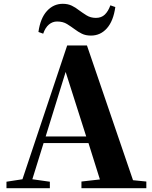

<svg xmlns="http://www.w3.org/2000/svg" viewBox="-20 -989 801 1009"><path d="M14 0V-34L98 -47L333 -750H437L679 -42L749 -35V0H408V-35L505 -46L445 -237H209L150 -47L242 -34V0ZM182 -821Q192 -893 226.5 -931Q261 -969 310 -969Q337 -969 357.5 -959Q378 -949 394 -936Q413 -922 434.5 -908.5Q456 -895 484 -895Q513 -895 531 -912.5Q549 -930 560 -961L586 -952Q576 -879 542 -840.5Q508 -802 458 -802Q430 -802 410 -812Q390 -822 373 -835Q354 -849 332.5 -862.5Q311 -876 280 -876Q256 -876 237 -860Q218 -844 207 -812ZM433 -272 325 -611 220 -272Z"/></svg>

Font: Early Summer Mincho Heavy
Style: Regular
Weight: 900
Designer: GuiWonder
Version: Version 1.002